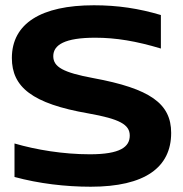

<svg xmlns="http://www.w3.org/2000/svg" viewBox="-20 -699 694 728"><path d="M590 -515V-642C506 -667 426 -679 336 -679C136 -679 25 -610 25 -479C25 -369 102 -306 315 -269C433 -248 472 -227 472 -185C472 -142 436 -114 321 -114C220 -114 117 -131 35 -155V-28C127 -3 228 9 324 9C529 9 629 -64 629 -195C629 -306 550 -363 333 -403C220 -424 182 -445 182 -486C182 -529 226 -556 341 -556C420 -556 497 -543 590 -515Z"/></svg>

Font: LT Wave Bold
Style: Regular
Weight: 700
Designer: Daniel Lyons
Version: Version 2.5 (Glyphs App)